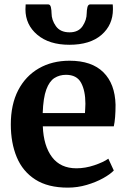

<svg xmlns="http://www.w3.org/2000/svg" viewBox="-20 -848 580 879"><path d="M290.5 11Q199.5 11 141.8 -26Q84 -63 56.8 -128.2Q29.5 -193.5 29.5 -278.5Q29.5 -369.5 63.2 -434.8Q97 -500 157.8 -535Q218.5 -570 298.5 -570Q400 -570 453.2 -517.2Q506.5 -464.5 509 -368.5Q509 -305.5 501 -269.5H176Q179.5 -180 218.2 -128.8Q257 -77.5 330 -77.5Q370.5 -77.5 412 -91.5Q453.5 -105.5 476 -121.5L501 -67.5Q485 -50.5 452.2 -32.2Q419.5 -14 377.2 -1.5Q335 11 290.5 11ZM175.5 -330.5H369Q369.5 -341 370.2 -352.5Q371 -364 371 -373Q371 -432.5 351.2 -469Q331.5 -505.5 282 -505.5Q252.5 -505.5 229.2 -490.8Q206 -476 192 -438.2Q178 -400.5 175.5 -330.5ZM200 -828Q210.5 -828 213.2 -814Q216 -800 216 -787.5Q216 -756.5 236 -728.2Q256 -700 298.5 -700Q339 -700 358 -728.2Q377 -756.5 377 -787.5Q377 -800 380 -814Q383 -828 393.5 -828H496Q496.5 -824 496.8 -816.8Q497 -809.5 497 -805.5Q497 -734 444.8 -688.5Q392.5 -643 297.5 -643Q205 -643 150.8 -688.8Q96.5 -734.5 96.5 -805.5Q96.5 -811.5 97 -816.8Q97.5 -822 97.5 -828Z"/></svg>

Font: Merriweather
Style: Bold
Weight: 700
Designer: Eben Sorkin
Foundry: Eben Sorkin
Version: Version 2.100; ttfautohint (v1.7.19-72a1) -l 8 -r 50 -G 200 